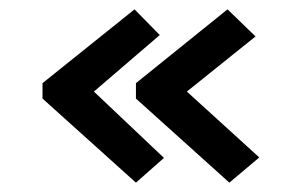

<svg xmlns="http://www.w3.org/2000/svg" viewBox="-20 -438 640 411"><path d="M271 -47 71 -227V-260L268 -418L322 -363L181 -242L331 -100ZM471 -47 271 -227V-260L467 -418L527 -360L380 -242L535 -101Z"/></svg>

Font: Inconsolata Expanded Bold
Style: Regular
Weight: 700
Width: 7
Monospace: yes
Designer: Raph Levien, Cyreal, Brenton Simpson
Foundry: Raph Levien, Cyreal, Google
Version: Version 3.001; ttfautohint (v1.8.2.53-6de2)